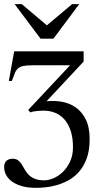

<svg xmlns="http://www.w3.org/2000/svg" viewBox="-23 -697 485 934"><path d="M413.1 -20Q413.1 35.6 398.4 74.7Q383.8 113.8 360.1 140.1Q336.4 166.5 307.4 181.6Q278.3 196.8 249.3 204.6Q220.2 212.4 194.8 214.6Q169.4 216.8 153.3 216.8Q110.8 216.8 81.3 207.8Q51.8 198.7 33 184.3Q14.2 169.9 5.6 151.9Q-2.9 133.8 -2.9 115.7Q-2.9 104.5 0.5 96.7Q3.9 88.9 9.5 84.2Q15.1 79.6 22.5 77.4Q29.8 75.2 37.6 75.2Q55.2 75.2 65.2 83Q75.2 90.8 82.8 102.5Q90.3 114.3 97.4 127.7Q104.5 141.1 116 152.8Q127.4 164.6 145.5 172.4Q163.6 180.2 192.9 180.2Q213.4 180.2 237.5 169.9Q261.7 159.7 282.7 139.4Q303.7 119.1 317.9 88.9Q332 58.6 332 18.6Q332 -25.4 321.5 -58.6Q311 -91.8 292.2 -114Q273.4 -136.2 247.1 -147.5Q220.7 -158.7 189.5 -158.7Q182.1 -158.7 172.9 -158.2Q163.6 -157.7 154.3 -156.7Q145 -155.8 137 -154.1Q128.9 -152.3 124 -149.9L114.7 -162.6L317.9 -379.4H135.7Q106.4 -379.4 90.1 -376Q73.7 -372.6 64.2 -363.8Q54.7 -355 48.8 -340.3Q43 -325.7 34.7 -303.2H20L45.9 -447.3H383.8V-397.5L203.1 -204.1Q239.7 -208.5 277.1 -202.1Q314.5 -195.8 344.7 -175Q375 -154.3 394 -116.5Q413.1 -78.6 413.1 -20ZM236.8 -508.8H174.3L48.3 -676.8H83L205.1 -573.7L327.6 -676.8H362.3Z"/></svg>

Font: Doulos SIL Phon
Style: Regular
Weight: 400
Designer: Walt Agee, Victor Gaultney, Peter Martin, Debbi Hosken, Becca Hirsbrunner
Foundry: SIL International
Version: Version 5.000